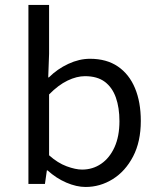

<svg xmlns="http://www.w3.org/2000/svg" viewBox="-20 -732 640 764"><path d="M320.4 12Q284.5 12 243.9 -5.4Q203.3 -22.9 169.2 -54H166.5L158.8 0H93.1V-712.4H175.3V-517.6L171.9 -424.1H174.6Q208.2 -457.6 251.7 -477.8Q295.3 -498.1 338.1 -498.1Q404.2 -498.1 449 -467.5Q493.8 -437 517.1 -381.4Q540.3 -325.9 540.3 -250.8Q540.3 -167.9 509.5 -109.2Q478.7 -50.4 428.6 -19.2Q378.5 12 320.4 12ZM306.5 -57.2Q349 -57.2 382.6 -80.3Q416.2 -103.3 435.8 -146.5Q455.3 -189.7 455.3 -249.7Q455.3 -303.3 441.1 -343.7Q426.9 -384 397 -406.5Q367.1 -428.9 318.1 -428.9Q285.5 -428.9 248.9 -411.4Q212.3 -393.9 175.3 -356.2V-114.1Q209.7 -83.4 245.2 -70.3Q280.7 -57.2 306.5 -57.2Z"/></svg>

Font: Source Code Pro ExtraLight
Style: Regular
Weight: 200
Monospace: yes
Designer: Paul D. Hunt, Teo Tuominen
Foundry: Adobe
Version: Version 1.026;hotconv 1.1.0;makeotfexe 2.6.0